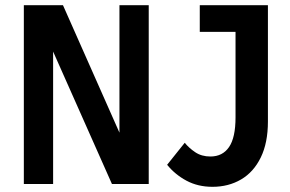

<svg xmlns="http://www.w3.org/2000/svg" viewBox="-20 -710 1121 741"><path d="M72 0V-690H223L441 -198V-690H554V0H412L185 -511V0ZM625 -74 693 -159Q709 -139 733.5 -122.5Q758 -106 792 -106Q839 -106 864 -142.5Q889 -179 889 -257V-587H751V-690H1014V-241Q1014 -159 986.5 -102.5Q959 -46 910.5 -17.5Q862 11 800 11Q744 11 700 -12.5Q656 -36 625 -74Z"/></svg>

Font: Radio Canada Condensed SemiBold
Style: Regular
Weight: 600
Width: 3
Designer: Charles Daoud, Etienne Aubert Bonn, Alexandre Saumier Demers, Jacques Le Bailly
Foundry: Radio-Canada
Version: Version 2.104; ttfautohint (v1.8.4.7-5d5b);gftools[0.9.28.de